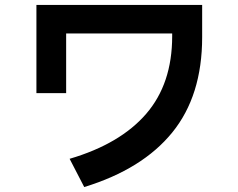

<svg xmlns="http://www.w3.org/2000/svg" viewBox="-20 -669 960 775"><path d="M796 -519Q796 -283 675.5 -134.5Q555 14 320 86L261 -28Q465 -88 570 -209.5Q675 -331 675 -523V-534H247V-293H127V-649H796Z"/></svg>

Font: LINE Seed Sans KR Bold
Style: Regular
Weight: 700
Designer: LINE BX Design & Sandoll Inc & Dalton Maag Ltd
Foundry: Sandoll Inc.
Version: Version 1.000